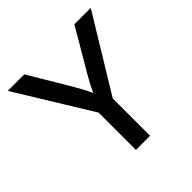

<svg xmlns="http://www.w3.org/2000/svg" viewBox="-186 -892 1055 1055"><g transform="rotate(-45 342.0 -364.0)"><path d="M287.6 0V-290L19 -727.5H147.5L285.2 -496.1Q306.6 -460 324.7 -425.3Q342.8 -390.6 361.3 -345.2H325.7Q343.8 -391.1 361.8 -426Q379.9 -460.9 400.9 -496.1L536.6 -727.5H664.1L397.5 -290V0Z"/></g></svg>

Font: Inter 20pt Medium
Style: Regular
Weight: 500
Version: Version 4.001;git-66647c0bb